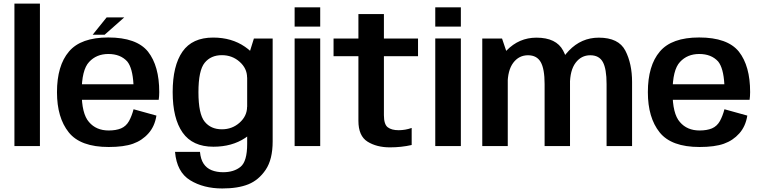

<svg xmlns="http://www.w3.org/2000/svg" viewBox="-20 -805 4198 1058"><path d="M59.5 0H200V-785H59.5Z M579 5V-86Q510 -86 470.5 -132.5Q430 -178 430 -297Q430 -420 471 -463.5Q511.5 -507.5 577 -507.5Q643.5 -507.5 681 -466.5Q710.5 -430.5 715.5 -340.5H416.5V-255H854.5Q857.5 -274.5 857.5 -298Q857.5 -441.5 795.5 -520.5Q732.5 -598.5 576.5 -598.5Q425.5 -598.5 360 -521Q294 -443.5 294 -297Q294 -156.5 359 -75.5Q423.5 5 579 5ZM579 -86V5Q662.5 5 713 -13Q763.5 -31 798 -70Q832.5 -108.5 842 -168L716 -203Q706.5 -166.5 691 -138Q675 -109.5 647 -97.5Q619 -86 579 -86ZM490.5 -613.5H556.5L664.5 -709H567.5Z M1205 233.5Q1291.5 233.5 1348.5 210.5Q1405.5 187.5 1444 130.5Q1482.5 73.5 1482.5 -26V-592.5H1379L1342 -474V-12Q1342 84.5 1305.5 114.2Q1269 144 1209.5 144Q1174 144 1146 132.8Q1118 121.5 1101.8 96.8Q1085.5 72 1082 32H944.5Q954 143 1027.8 188.2Q1101.5 233.5 1205 233.5ZM1156 3.5Q1258 3.5 1331 -44.8Q1404 -93 1404 -151L1341.5 -216.5Q1341.5 -166 1300.5 -129.2Q1259.5 -92.5 1202.5 -92.5Q1142 -92.5 1107.8 -134.5Q1073.5 -176.5 1073.5 -297Q1073.5 -417 1107.8 -459Q1142 -501 1202.5 -501Q1259.5 -501 1300.5 -464.5Q1341.5 -428 1341.5 -378L1403.5 -439.5Q1403.5 -496.5 1330 -547.2Q1256.5 -598 1154.5 -598Q1039.5 -598 985.5 -520.5Q931.5 -443 931.5 -297.5Q931.5 -152.5 986.2 -74.5Q1041 3.5 1156 3.5Z M1603.5 0H1744.5V-593H1603.5ZM1603.5 -764.5V-658.5H1744.5V-764.5Z M2129 7Q2191.5 7 2248.5 -6V-100Q2213.5 -87.5 2176.5 -87.5Q2138 -87.5 2116.8 -103.5Q2095.5 -119.5 2095.5 -170.5V-495.5H2283.5V-592.5H2095.5V-727.5H1955V-592.5H1818V-495.5H1955V-139Q1955 -56 2005.2 -24.5Q2055.5 7 2129 7Z M2378.5 0H2519.5V-593H2378.5ZM2378.5 -764.5V-658.5H2519.5V-764.5Z M2637.5 0H2778V-499.5L2746.5 -592.5H2637.5ZM2981 0H3121V-353Q3121 -454.5 3083.2 -526Q3045.5 -597.5 2936 -597.5Q2840 -597.5 2771.2 -526.5Q2702.5 -455.5 2702.5 -370L2777 -338Q2777 -417.5 2808.2 -459Q2839.5 -500.5 2889.5 -500.5Q2938 -500.5 2959.5 -463Q2981 -425.5 2981 -342ZM3322.5 0H3463V-353Q3463 -454 3426 -525.8Q3389 -597.5 3279.5 -597.5Q3183.5 -597.5 3114.5 -525.5Q3045.5 -453.5 3045.5 -370L3120.5 -338Q3120.5 -417.5 3151.8 -459Q3183 -500.5 3232.5 -500.5Q3281.5 -500.5 3302 -463Q3322.5 -425.5 3322.5 -342Z M3835 5V-86Q3766 -86 3726.5 -132.5Q3686 -178 3686 -297Q3686 -420 3727 -463.5Q3767.5 -507.5 3833 -507.5Q3899.5 -507.5 3937 -466.5Q3966.5 -430.5 3971.5 -340.5H3672.5V-255H4110.5Q4113.5 -274.5 4113.5 -298Q4113.5 -441.5 4051.5 -520.5Q3988.5 -598.5 3832.5 -598.5Q3681.5 -598.5 3616 -521Q3550 -443.5 3550 -297Q3550 -156.5 3615 -75.5Q3679.5 5 3835 5ZM3835 -86V5Q3918.5 5 3969 -13Q4019.5 -31 4054 -70Q4088.5 -108.5 4098 -168L3972 -203Q3962.5 -166.5 3947 -138Q3931 -109.5 3903 -97.5Q3875 -86 3835 -86Z"/></svg>

Font: Anybody Thin SemiBold
Style: Regular
Weight: 600
Version: Version 1.113;gftools[0.9.25]